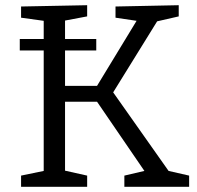

<svg xmlns="http://www.w3.org/2000/svg" viewBox="-20 -718 759 738"><path d="M56 -524V-568H148V-638L61 -650V-693L315 -698V-655L230 -639V-568H350V-524H230V-388H353L505 -638L424 -650V-693L667 -698V-655L584 -636L415 -363L628 -61L707 -43V0H458V-43L535 -61L353 -327H230V-62L315 -43V0H61V-43L148 -61V-524Z"/></svg>

Font: Bitter
Style: Regular
Weight: 400
Designer: Sol Matas, and Bitter project Authors
Foundry: Sol Matas
Version: Version 2.001